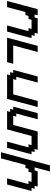

<svg xmlns="http://www.w3.org/2000/svg" viewBox="1422 -2337 1040 3924"><g transform="rotate(90 1942.0 -375.0)"><path d="M500 0H625Q647.5 -83 692.1 -250Q736.8 -417 758.8 -500H696.3L713.4 -562.5H650.9L667.5 -625H355L338.4 -562.5H275.9L292.5 -625H167.5Q139.6 -520.5 83.7 -312.3Q27.8 -104 0 0H125Q141.6 -62.5 175 -187.5Q208.5 -312.5 225.6 -375H288.1L304.7 -437.5H367.2L383.8 -500H571.3L554.7 -437.5H617.2Z M750 0H1250Q1255.9 -21 1266.8 -62.5Q1277.8 -104 1283.7 -125H908.7Q931.2 -208 975.6 -375Q1020 -542 1042.5 -625H917.5Q889.6 -520.5 833.7 -312.3Q777.8 -104 750 0Z M1500 0H2000Q2027.8 -104 2083.7 -312.3Q2139.6 -520.5 2167.5 -625H2042.5Q2020.5 -542 1975.8 -375.2Q1931.2 -208.5 1908.7 -125H1596.2L1612.8 -187.5H1550.3L1667.5 -625H1542.5Q1520.5 -542 1475.8 -375Q1431.2 -208 1408.7 -125H1471.2L1454.1 -62.5H1516.6Z M2875 0H3000Q3022 -83 3066.9 -250Q3111.8 -417 3133.8 -500H3071.3L3088.4 -562.5H3025.9L3042.5 -625H2667.5Q2645 -542 2600.3 -375.2Q2555.7 -208.5 2533.7 -125H2346.2L2362.8 -187.5H2300.3L2417.5 -625H2292.5Q2270.5 -542 2225.8 -375Q2181.2 -208 2158.7 -125H2221.2L2204.1 -62.5H2266.6L2250 0H2625Q2647 -83 2691.7 -250Q2736.3 -417 2758.8 -500H2946.3L2929.7 -437.5H2992.2Z M3091.3 125H3216.3Q3238.8 42 3283.7 -125Q3328.6 -292 3350.6 -375H3413.1L3429.7 -437.5H3492.2L3508.8 -500H3696.3L3679.7 -437.5H3742.2L3625 0H3750Q3772.5 -83 3817.1 -250Q3861.8 -417 3883.8 -500H3821.3L3838.4 -562.5H3775.9L3792.5 -625H3480L3463.4 -562.5H3400.9L3484.4 -875H3359.4Q3314.9 -708 3225.6 -375Q3136.2 -42 3091.3 125Z"/></g></svg>

Font: Faithful 32x
Style: Oblique
Weight: 400
Foundry: Faithful Resource Pack
Version: Version 1.0; January 27, 2023